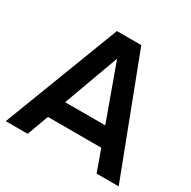

<svg xmlns="http://www.w3.org/2000/svg" viewBox="-157 -861 1013 1016"><g transform="rotate(30 349.0 -353.5)"><path d="M4 0 275 -707H424L694 0H559L512 -131H186L138 0ZM226 -244H471L349 -581Z"/></g></svg>

Font: Onest SemiBold
Style: Regular
Weight: 600
Designer: Dmitri Voloshin, Andrey Kudryavtsev
Foundry: Dmitri Voloshin, Andrey Kudryavtsev
Version: Version 1.000;gftools[0.9.33]